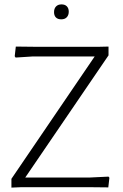

<svg xmlns="http://www.w3.org/2000/svg" viewBox="-20 -852 558 874"><path d="M474 -600 95 -44H391L474 -48L478 -43L473 1L377 0H79L32 2V-38L411 -595H129L51 -590L47 -596L52 -640L141 -639H430L474 -640ZM293 -799Q293 -783 284 -773.5Q275 -764 259 -764Q243 -764 234.5 -772.5Q226 -781 226 -797Q226 -813 235 -822.5Q244 -832 260 -832Q276 -832 284.5 -823Q293 -814 293 -799Z"/></svg>

Font: Luna Sans Light
Style: Regular
Weight: 300
Designer: Juan Pablo del Peral
Foundry: Huerta Tipografica
Version: Version 2.001; ttfautohint (v1.5)